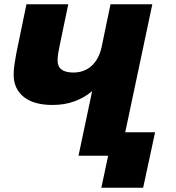

<svg xmlns="http://www.w3.org/2000/svg" viewBox="-20 -730 823 900"><path d="M348 0 412 -303Q377 -273 330.5 -255.5Q284 -238 226 -238Q138 -238 91 -276Q44 -314 44 -380Q44 -403 48 -429Q52 -455 56 -478L104 -710H300L260 -518Q256 -499 253 -481.5Q250 -464 250 -446Q250 -390 324 -390Q374 -390 408.5 -420.5Q443 -451 456 -508L498 -710H694L567 -110H707L651 150H455L487 0Z"/></svg>

Font: Geist Black
Style: Italic
Weight: 900
Italic angle: -12°
Designer: Basement.studio, Andrés Briganti, Mateo Zaragoza
Foundry: Basement.studio, Vercel, Andrés Briganti, Guido Ferreyra, Mateo Zaragoza
Version: Version 1.500; ttfautohint (v1.8.4.7-5d5b)